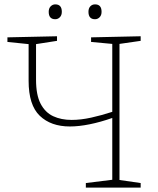

<svg xmlns="http://www.w3.org/2000/svg" viewBox="-20 -859 722 879"><path d="M624 -21V0H373V-21L494 -36V-319Q440 -300 390.5 -290Q341 -280 300 -280Q213 -280 162 -329Q111 -378 111 -489V-657L14 -667V-688L241 -693V-672L145 -657V-494Q145 -424 166 -384Q187 -344 223.5 -327Q260 -310 308 -310Q350 -310 397.5 -320.5Q445 -331 494 -347V-658L397 -667V-688L624 -693V-672L527 -658V-35ZM415 -771Q385 -771 385 -805Q385 -821 393.5 -830Q402 -839 415 -839Q445 -839 445 -805Q445 -789 436 -780Q427 -771 415 -771ZM233 -771Q203 -771 203 -805Q203 -821 212 -830Q221 -839 233 -839Q263 -839 263 -805Q263 -789 254 -780Q245 -771 233 -771Z"/></svg>

Font: Bitter ExtraLight
Style: Regular
Weight: 200
Designer: Sol Matas, and Bitter project Authors
Foundry: Sol Matas
Version: Version 2.001